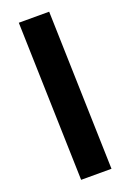

<svg xmlns="http://www.w3.org/2000/svg" viewBox="-143 -782 558 832"><g transform="rotate(-20 136.5 -366.0)"><path d="M80 0H220L199 -732H59Z"/></g></svg>

Font: Noto Sans Arabic UI
Style: Bold
Weight: 700
Designer: Monotype Design Team, Nadine Chahine and Nizar Qandah
Foundry: Monotype Imaging Inc.
Version: Version 2.010